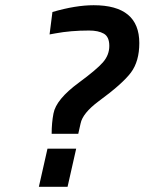

<svg xmlns="http://www.w3.org/2000/svg" viewBox="-20 -716 554 736"><path d="M514 -551Q514 -481 482 -438Q450 -395 357 -327Q297 -282 289 -243L280 -203H178Q178 -245 185 -281Q195 -335 282 -399Q350 -449 374.5 -477Q399 -505 399 -540Q399 -575 378 -587Q357 -599 321 -599Q251 -599 192 -588L170 -584L181 -670Q270 -696 339 -696Q514 -696 514 -551ZM129 0 162 -146H272L239 0Z"/></svg>

Font: Titillium Web SemiBold
Style: Italic
Weight: 600
Italic angle: -13°
Version: Version 1.002;PS 57.000;hotconv 1.0.70;makeotf.lib2.5.55311